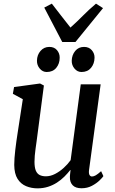

<svg xmlns="http://www.w3.org/2000/svg" viewBox="-20 -1022 628 1052"><path d="M185.5 10Q152 10 123 -2Q94 -14 76.2 -42Q58.5 -70 58 -118.5Q58 -135.5 59.5 -156.5Q61 -177.5 63.8 -201Q66.5 -224.5 69.8 -248Q73 -271.5 76.5 -293L105 -478.5L50.5 -508L57 -545L199.5 -564.5L220.5 -553.5L186 -289.5Q183.5 -268.5 180.5 -247.5Q177.5 -226.5 174.8 -206.8Q172 -187 170.5 -169Q169 -151 169 -135.5Q169 -104.5 176.2 -87.2Q183.5 -70 197.5 -63Q211.5 -56 231.5 -56Q256.5 -56 281.8 -69Q307 -82 329.2 -102.2Q351.5 -122.5 367 -144.5L422.5 -560H531.5L468 -91.5Q465.5 -72.5 470.2 -63.8Q475 -55 484 -55Q493.5 -55 504.8 -61.5Q516 -68 534 -84L546.5 -57Q542 -49.5 525.5 -33.5Q509 -17.5 483.8 -4Q458.5 9.5 426.5 9.5Q394 9.5 378.2 -7Q362.5 -23.5 363 -51Q363 -53 363.2 -57.5Q363.5 -62 364 -67.5Q364.5 -73 365.2 -78.8Q366 -84.5 366.5 -89.5L365 -90.5Q350.5 -72 332.5 -54Q314.5 -36 292 -21.5Q269.5 -7 243 1.5Q216.5 10 185.5 10ZM236 -627.5Q213.5 -627.5 197.8 -646.2Q182 -665 182.5 -689.5Q183 -721 202 -743Q221 -765 250.5 -765Q277.5 -765 292.5 -747Q307.5 -729 307 -705.5Q307 -673 288.2 -650.2Q269.5 -627.5 236 -627.5ZM426.5 -627.5Q404 -627.5 388.2 -646.2Q372.5 -665 373 -689.5Q374 -721 392.2 -743Q410.5 -765 440.5 -765Q467.5 -765 483 -747Q498.5 -729 498 -705.5Q497.5 -673 478.8 -650.2Q460 -627.5 426.5 -627.5ZM321 -792 222.5 -980.5 264 -1002Q289 -970 314.2 -937Q339.5 -904 366 -871Q403 -904 435.2 -936.8Q467.5 -969.5 506 -1002L544.5 -977.5L393.5 -792Z"/></svg>

Font: Merriweather 24pt Medium
Style: Italic
Weight: 500
Italic angle: -7.8°
Version: Version 2.101